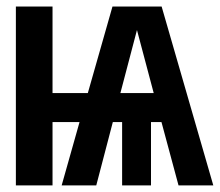

<svg xmlns="http://www.w3.org/2000/svg" viewBox="-20 -563 668 583"><path d="M28.2 0V-543.1H139.5V-280.5H246.7L321.5 -543.1H470.8L627.7 0H522.1L470.3 -192.3H438.5V0H350.8V-192.3H322.6L272.3 0H167.2L221.5 -192.3H139.5V0ZM395.9 -471.8 345.6 -280.5H446.7Z"/></svg>

Font: Fira Code SemiBold
Style: Regular
Weight: 600
Designer: Carrois Corporate, Edenspiekermann AG, Nikita Prokopov
Foundry: Carrois Corporate, Edenspiekermann AG, Nikita Prokopov
Version: Version 6.002